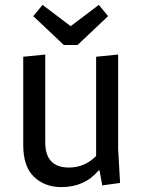

<svg xmlns="http://www.w3.org/2000/svg" viewBox="-20 -753 583 785"><path d="M231 12Q163 12 119 -30Q75 -72 75 -160V-521L165 -530V-171Q165 -68 262 -68Q326 -68 373 -115V-521L463 -530V-144L471 -5L398 5L387 -56H383Q326 12 231 12ZM422 -687 297 -569H241L116 -687L154 -733L269 -646L384 -733Z"/></svg>

Font: Magra
Style: Regular
Weight: 400
Designer: Viviana Monsalve
Foundry: Viviana Monsalve
Version: Version 1.001